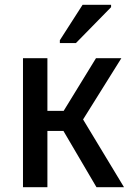

<svg xmlns="http://www.w3.org/2000/svg" viewBox="-20 -782 543 802"><path d="M230 -602H297L444 -752V-762H325L230 -614ZM76 0H178V-235H245L383 0H498L327 -283L487 -539H381L246 -319H178V-539H76Z"/></svg>

Font: Noto Sans SemiCondensed Medium
Style: Regular
Weight: 500
Width: 4
Designer: Monotype Design Team
Foundry: Monotype Imaging Inc.
Version: Version 2.013